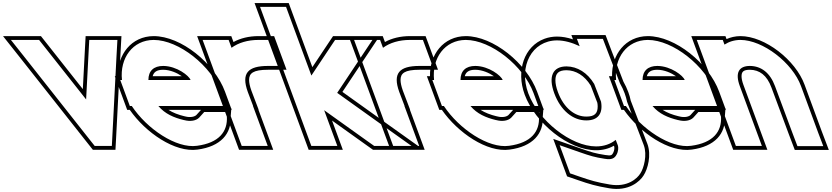

<svg xmlns="http://www.w3.org/2000/svg" viewBox="-371 -889 5438 1255"><path d="M-206.1 -510 -299.6 -628H-115.6L-74.4 -576L191.9 -239L209.6 -576L212.4 -628H396.4L389.9 -510L362.8 13L360 65H248L206.8 13ZM-225.7 -494.5 187.2 28.5 235.9 90H383.7L387.8 14.3L414.9 -508.6L422.8 -653H188.7L184.6 -577.3L170.4 -306.5L-54.8 -591.5L-103.5 -653H-351.3Z M599 -366H875C864.7 -394 785.5 -457 696.1 -458C633.4 -458 598.9 -425.5 599 -366ZM490.5 -196H477.7L446.4 -281L415 -366H426.2C411.1 -509.5 496.2 -627.2 633.4 -628C798.4 -628 1011.1 -458 1076.4 -281L1107.7 -196H1022.7H664.3C707.2 -144.9 764.9 -119.9 831.6 -104H832.6C873.7 -93 911.1 -100 930.7 -120L964.1 -157H1114.1L1111.8 -128C1118.3 -29 1060.6 45 916.6 64C781.5 83.4 588.3 -47.4 490.5 -196ZM626.9 -391C634.2 -417.8 653 -433 696 -433C741.7 -432.5 786.9 -412.3 817.2 -391ZM1139.5 -182 1099.8 -289.6C1031.3 -475.6 812.8 -653 633.3 -653C487.6 -652.1 396.4 -532.2 399.6 -391H379.2L460.3 -171H477.2C580.7 -21.9 772.6 109.9 920 88.8C1071.8 68.7 1143.1 -15.1 1136.9 -127.8L1140.3 -171H1143.6L1140.9 -178.3L1141.2 -182ZM943.1 -171 912.6 -137.2C901.9 -126.6 874.5 -118.7 839.1 -128.1L835.9 -129H834.6C794.7 -138.7 758.5 -152.4 730 -171Z M1142.4 -576.6C1187.7 -609.8 1248.5 -628 1318.4 -628H1403.4L1466.1 -458H1381.1C1249.2 -458 1204.6 -410.5 1248.4 -288.9L1250.6 -283L1283.3 -197H1282.3L1347.6 -20L1379 65H1209L1177.6 -20L1081.4 -281C1080.9 -282.2 1080.5 -283.4 1080 -284.6L984.8 -543L953.4 -628H1123.4ZM1155.1 -614.3 1140.8 -653H917.5L1056.6 -276C1057 -274.8 1057.5 -273.5 1057.9 -272.4L1191.5 90H1414.8L1318.2 -172H1319.6L1274 -291.8L1271.9 -297.5C1261.8 -325.7 1257.2 -348.8 1257.1 -366C1257 -410.1 1283.6 -433 1381.1 -433H1502L1420.8 -653H1318.4C1256.8 -653 1199.9 -639.1 1155.1 -614.3Z M1664.3 -395.2 1803.3 -604 1819.4 -628H2063.4L1966.2 -482L1833 -282L2114.1 -81L2319 65H2075L2041.1 41L1747.8 -168.6L1802.6 -20L1834 65H1664L1632.6 -20L1567.4 -197L1504.7 -367L1360.1 -759L1328.8 -844H1498.8L1530.1 -759ZM1670.7 -450 1516.2 -869H1292.9L1646.5 90H1869.8L1799.4 -101L2026.7 61.4L2067 90H2397.1L2128.7 -101.3L1867.2 -288.3L2110.1 -653H1806.1L1782.5 -617.9Z M2132.4 -576.6C2177.7 -609.8 2238.5 -628 2308.4 -628H2393.4L2456.1 -458H2371.1C2239.2 -458 2194.6 -410.5 2238.4 -288.9L2240.6 -283L2273.3 -197H2272.3L2337.6 -20L2369 65H2199L2167.6 -20L2071.4 -281C2070.9 -282.2 2070.5 -283.4 2070 -284.6L1974.8 -543L1943.4 -628H2113.4ZM2145.1 -614.3 2130.8 -653H1907.5L2046.6 -276C2047 -274.8 2047.5 -273.5 2047.9 -272.4L2181.5 90H2404.8L2308.2 -172H2309.6L2264 -291.8L2261.9 -297.5C2251.8 -325.7 2247.2 -348.8 2247.1 -366C2247 -410.1 2273.6 -433 2371.1 -433H2492L2410.8 -653H2308.4C2246.8 -653 2189.9 -639.1 2145.1 -614.3Z M2639 -366H2915C2904.7 -394 2825.5 -457 2736.1 -458C2673.4 -458 2638.9 -425.5 2639 -366ZM2530.5 -196H2517.7L2486.4 -281L2455 -366H2466.2C2451.1 -509.5 2536.2 -627.2 2673.4 -628C2838.4 -628 3051.1 -458 3116.4 -281L3147.7 -196H3062.7H2704.3C2747.2 -144.9 2804.9 -119.9 2871.6 -104H2872.6C2913.7 -93 2951.1 -100 2970.7 -120L3004.1 -157H3154.1L3151.8 -128C3158.3 -29 3100.6 45 2956.6 64C2821.5 83.4 2628.3 -47.4 2530.5 -196ZM2666.9 -391C2674.2 -417.8 2693 -433 2736 -433C2781.7 -432.5 2826.9 -412.3 2857.2 -391ZM3179.5 -182 3139.8 -289.6C3071.3 -475.6 2852.8 -653 2673.3 -653C2527.6 -652.1 2436.4 -532.2 2439.6 -391H2419.2L2500.3 -171H2517.2C2620.7 -21.9 2812.6 109.9 2960 88.8C3111.8 68.7 3183.1 -15.1 3176.9 -127.8L3180.3 -171H3183.6L3180.9 -178.3L3181.2 -182ZM2983.1 -171 2952.6 -137.2C2941.9 -126.6 2914.5 -118.7 2879.1 -128.1L2875.9 -129H2874.6C2834.7 -138.7 2798.5 -152.4 2770 -171Z M3082.1 -279C3016.8 -456 3105.9 -624 3269.5 -625C3316.6 -625 3367.6 -611.1 3418 -587.1L3399.8 -635H3569.8L3601.8 -551L3681.2 -344.8C3693.7 -323.1 3704.1 -301.1 3712.1 -279C3718.9 -260.6 3724 -242.3 3727.7 -224.2L3836.8 59L3837.1 60C3860.7 124 3837.4 210 3815 244C3794.5 278 3730.3 337 3614.9 317C3530.7 303 3487.9 290 3415.7 265L3355 244L3287.1 60L3421.5 107C3487.9 130 3512.9 138 3581.9 149H3582.9C3626.9 157 3646.5 145 3658.4 123C3671.9 100 3671.9 73 3667.5 61L3653.7 25.3C3619.9 52.5 3576.3 68.3 3525.1 68C3360.1 68 3147.4 -102 3082.1 -279ZM3252.1 -279C3293.8 -166 3374.8 -101 3462.4 -102C3535.8 -102 3571.6 -144.9 3557.8 -223.9L3512.9 -340.4C3468.6 -413.8 3403.6 -454.2 3332.2 -455C3243.2 -455 3210.8 -391 3252.1 -279ZM3058.7 -270.3C3127.2 -84.4 3345.8 93 3525 93C3568.7 93.3 3608.3 82.6 3641.7 63.6L3644.1 69.8C3645.2 72.8 3646.4 93.9 3636.6 110.7C3629.7 123.5 3624.9 131.2 3587.4 124.4L3585.2 124H3583.9C3516.6 113.2 3495.7 106.2 3429.7 83.4L3245.3 18.9L3335.6 263.8L3407.5 288.6C3479.9 313.7 3525.7 327.5 3610.7 341.6C3737.1 363.6 3811.3 298.1 3836.1 257.3C3862.9 216.2 3888 125.7 3860.6 51.3L3860.1 50.2L3751.7 -231.3C3747.5 -251.8 3742.6 -268.6 3735.6 -287.6C3727.3 -310.5 3715.8 -334.5 3703.9 -355.5L3625.2 -559.9L3587.1 -660H3363.6L3374.3 -631.7C3337.4 -643.8 3304.1 -650 3269.4 -650C3240.4 -649.8 3213.3 -644.9 3188.4 -635.8C3056.3 -587.5 3000.5 -428.1 3058.7 -270.4ZM3275.6 -287.6C3264.4 -318 3259.4 -343.6 3259.4 -363.5C3259.2 -409.1 3279.7 -430 3332.1 -430C3393 -429.3 3449.5 -395.5 3490.4 -329.3L3533.5 -217.2C3535.1 -207.4 3535.7 -200.2 3535.7 -192.6C3535.8 -147.5 3515.2 -127 3462.2 -127C3388.1 -126.2 3314.9 -181 3275.6 -287.6Z M3829 -366H4105C4094.7 -394 4015.5 -457 3926.1 -458C3863.4 -458 3828.9 -425.5 3829 -366ZM3720.5 -196H3707.7L3676.4 -281L3645 -366H3656.2C3641.1 -509.5 3726.2 -627.2 3863.4 -628C4028.4 -628 4241.1 -458 4306.4 -281L4337.7 -196H4252.7H3894.3C3937.2 -144.9 3994.9 -119.9 4061.6 -104H4062.6C4103.7 -93 4141.1 -100 4160.7 -120L4194.1 -157H4344.1L4341.8 -128C4348.3 -29 4290.6 45 4146.6 64C4011.5 83.4 3818.3 -47.4 3720.5 -196ZM3856.9 -391C3864.2 -417.8 3883 -433 3926 -433C3971.7 -432.5 4016.9 -412.3 4047.2 -391ZM4369.5 -182 4329.8 -289.6C4261.3 -475.6 4042.8 -653 3863.3 -653C3717.6 -652.1 3626.4 -532.2 3629.6 -391H3609.2L3690.3 -171H3707.2C3810.7 -21.9 4002.6 109.9 4150 88.8C4301.8 68.7 4373.1 -15.1 4366.9 -127.8L4370.3 -171H4373.6L4370.9 -178.3L4371.2 -182ZM4173.1 -171 4142.6 -137.2C4131.9 -126.6 4104.5 -118.7 4069.1 -128.1L4065.9 -129H4064.6C4024.7 -138.7 3988.5 -152.4 3960 -171Z M4364.6 -597.5C4393.6 -616.6 4428.8 -627.7 4468.4 -628C4615.4 -628 4809.7 -478 4864.8 -326L4977.6 -20L5010.3 66H4841.3L4809 -19L4694.8 -326C4662.7 -413 4605.5 -457 4531.1 -458C4458.1 -458 4432.7 -413 4464.8 -326L4496.1 -241L4577.6 -20L4609 65H4439L4407.6 -20L4326.1 -241L4294.8 -326L4214.8 -543L4183.4 -628H4353.4ZM4378 -633.5 4370.8 -653H4147.5L4421.5 90H4644.8L4488.2 -334.7C4479.8 -357.6 4476.1 -376.3 4476.1 -390.1C4476.1 -419.7 4487.6 -433 4530.9 -433C4593.4 -432.2 4641.8 -397.5 4671.3 -317.3L4785.6 -10.2L4824.1 91H5046.6L5001 -28.8L4888.3 -334.6C4829.7 -496.3 4629.3 -653 4468.3 -653C4435.5 -652.8 4403.6 -645.2 4378 -633.5Z"/></svg>

Font: Nordica Plus
Style: NordicaClassicBkOpOblOl
Weight: 900
Version: Version 1.01